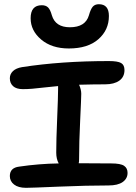

<svg xmlns="http://www.w3.org/2000/svg" viewBox="-20 -918 648 915"><path d="M308.1 -687Q226.6 -687 176.3 -729.5Q126 -772 126 -831.1Q126 -893.1 179.2 -893.1Q198.2 -893.1 209 -882.6Q219.7 -872.1 227.1 -845.2Q244.1 -788.1 313 -788.1Q387.2 -788.1 403.8 -845.2Q412.1 -875 422.4 -886.5Q432.6 -897.9 451.2 -897.9Q499 -897.9 499 -841.8Q499 -774.9 448.7 -731Q398.4 -687 308.1 -687ZM104 -22.9Q67.4 -22.9 47.1 -38.6Q26.9 -54.2 26.9 -79.1Q26.9 -118.7 71.8 -124Q165 -137.7 259.8 -139.2Q248 -160.6 248 -190.9Q248 -250 252.4 -353Q256.8 -456.1 256.8 -492.2V-507.8Q227.5 -505.4 192.1 -501.2Q156.7 -497.1 133.8 -495.1Q110.8 -493.2 88.9 -493.2Q58.1 -493.2 42.5 -507.3Q26.9 -521.5 26.9 -544.9Q26.9 -564.9 41.7 -579.1Q56.6 -593.3 85 -598.1Q272 -627 499 -627Q541 -627 557.1 -617.7Q573.2 -608.4 573.2 -584Q573.2 -551.3 548.6 -533.7Q523.9 -516.1 481 -516.1Q427.2 -516.1 356.9 -514.2Q367.2 -491.2 367.2 -471.2Q367.2 -451.7 362.1 -345.5Q356.9 -239.3 356.9 -159.2Q356.9 -145 355 -140.1Q377.9 -140.1 429.2 -139.6Q480.5 -139.2 509.8 -139.2Q554.7 -139.2 571.3 -127.9Q587.9 -116.7 587.9 -94.2Q587.9 -66.9 564.7 -50.5Q541.5 -34.2 497.1 -34.2Q394 -34.2 261.2 -28.6Q128.4 -22.9 104 -22.9Z"/></svg>

Font: Shantell Sans Irregular Bouncy
Style: Regular
Weight: 500
Designer: Stephen Nixon, Anya Danilova, Shantell Martin
Foundry: Arrow Type
Version: Version 1.006;[9816181b4]